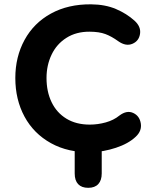

<svg xmlns="http://www.w3.org/2000/svg" viewBox="-20 -700 722 896"><path d="M51.5 -336Q51.5 -434.8 94.6 -513.7Q137.6 -592.6 217.8 -636.7Q298 -680.8 405.2 -679.8Q471.2 -679.2 521.1 -657.9Q571 -636.6 607.4 -603.8Q638.6 -575.8 633.5 -542.1Q628.4 -508.4 597.9 -495.6Q567.4 -482.7 532.1 -507.5Q500.7 -530.3 471.7 -541.1Q442.6 -551.9 398.5 -552.1Q335.7 -552.5 290 -523.4Q244.2 -494.4 220.7 -444.9Q197.1 -395.5 197.1 -336Q197.1 -272.1 220.9 -222.9Q244.7 -173.7 290.1 -146.1Q335.6 -118.5 398.9 -118.5Q436.6 -118.5 473.6 -128.8Q510.6 -139.1 537 -160.6Q571.5 -186.6 601.3 -173Q631.2 -159.5 637 -124.4Q642.7 -89.3 613.7 -62.2Q579.7 -29.7 521.2 -10.4Q462.8 8.8 406.8 10.4Q298.2 12.8 217.7 -31.9Q137.2 -76.6 94.3 -156Q51.5 -235.4 51.5 -336ZM328.6 109.5V-70.6H454.7V109.5Q454.7 141.6 438.6 159Q422.6 176.5 391.7 176.5Q360.9 176.5 344.7 159.3Q328.6 142.2 328.6 109.5Z"/></svg>

Font: SN Pro Thin
Style: Regular
Weight: 200
Designer: Tobias Whetton
Foundry: Supernotes
Version: Version 1.003;Glyphs 3.3 (3324)